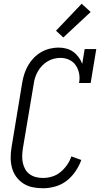

<svg xmlns="http://www.w3.org/2000/svg" viewBox="-20 -997 540 1025"><path d="M210 8Q181 8 154 2.5Q127 -3 104.5 -17.5Q82 -32 66.5 -53.5Q51 -75 44 -101Q37 -127 37 -155.5Q37 -184 42 -213L99 -558Q103 -581 110.5 -604Q118 -627 130.5 -648.5Q143 -670 160.5 -688Q178 -706 199.5 -718.5Q221 -731 245 -737Q269 -743 292 -743Q314 -743 334.5 -737.5Q355 -732 371.5 -720Q388 -708 400 -691.5Q412 -675 419 -656L432 -735H494L464 -554H402Q407 -579 402.5 -603.5Q398 -628 385 -647.5Q372 -667 350 -677.5Q328 -688 303 -688Q286 -688 268 -683.5Q250 -679 234 -669.5Q218 -660 205 -646.5Q192 -633 182.5 -616.5Q173 -600 167.5 -583Q162 -566 160 -549L102 -204Q99 -184 98.5 -164.5Q98 -145 102 -127Q106 -109 115 -93Q124 -77 139 -66.5Q154 -56 172 -51.5Q190 -47 210 -47Q234 -47 258.5 -54.5Q283 -62 303 -78.5Q323 -95 338 -116.5Q353 -138 361 -162L414 -143Q403 -112 383 -82.5Q363 -53 336 -32Q309 -11 275.5 -1.5Q242 8 210 8ZM318 -797 279 -833 416 -977 464 -933Z"/></svg>

Font: Iosevka Curly Slab Light
Style: Italic
Weight: 300
Italic angle: -9°
Monospace: yes
Designer: Belleve Invis
Foundry: Belleve Invis
Version: Version 22.1.2; ttfautohint (v1.8.4)